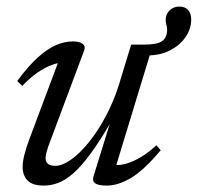

<svg xmlns="http://www.w3.org/2000/svg" viewBox="-20 -568 616 598"><path d="M271 -18 325.5 -194H329Q292 -130 262.2 -89.5Q232.5 -49 207.5 -27.5Q182.5 -6 160.5 2Q138.5 10 116.5 10Q81.5 10 66 -5.8Q50.5 -21.5 50.5 -48Q50.5 -64 55.8 -85.2Q61 -106.5 71 -133.5L168.5 -393.5L181.5 -373Q164.5 -374 142.2 -366Q120 -358 96.2 -341.5Q72.5 -325 49.5 -300.5L33.5 -315.5Q68.5 -363 98.5 -389.8Q128.5 -416.5 155.2 -427.8Q182 -439 206 -439Q227.5 -439 237.2 -431.8Q247 -424.5 242 -410.5L130 -111Q126.5 -100.5 124.2 -91.5Q122 -82.5 122 -75.5Q122 -64 129.2 -57.8Q136.5 -51.5 152.5 -51.5Q173.5 -51.5 200.8 -70.5Q228 -89.5 256 -124Q284 -158.5 309 -205Q334 -251.5 351 -306L388.5 -429H456.5L338 -40L338.5 -54.5Q354.5 -52.5 375.8 -59Q397 -65.5 420.8 -80Q444.5 -94.5 467 -115.5L480.5 -100Q427 -36.5 387 -13.2Q347 10 313.5 10Q286 10 276.5 3Q267 -4 271 -18ZM575.5 -507Q575.5 -479 558.5 -453.5Q541.5 -428 511 -411.8Q480.5 -395.5 440 -395.5H385.5L395.5 -429H428.5Q470 -429 485.2 -440.2Q500.5 -451.5 500.5 -475Q500.5 -484 498.2 -491Q496 -498 496 -506Q496 -523.5 508 -535.5Q520 -547.5 538.5 -547.5Q556.5 -547.5 566 -536.8Q575.5 -526 575.5 -507Z"/></svg>

Font: Newsreader 20pt
Style: Italic
Weight: 400
Italic angle: -17°
Version: Version 1.003